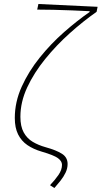

<svg xmlns="http://www.w3.org/2000/svg" viewBox="-20 -754 508 960"><path d="M252 186 230 172Q255 146 272.5 120.5Q290 95 290 70Q290 52 270 37Q250 22 188 4Q147 -8 117 -28.5Q87 -49 70.5 -82Q54 -115 54 -164Q54 -244 88.5 -320.5Q123 -397 179 -466.5Q235 -536 300.5 -593.5Q366 -651 428 -694V-698Q389 -700 341 -702Q293 -704 246.5 -705Q200 -706 166 -706L172 -734L468 -720L463 -695Q396 -648 329 -588Q262 -528 206 -459Q150 -390 116 -317Q82 -244 82 -170Q82 -122 98.5 -92Q115 -62 143.5 -45Q172 -28 208 -18Q262 -3 290 15Q318 33 318 66Q318 88 308 109Q298 130 282.5 149.5Q267 169 252 186Z"/></svg>

Font: Source Sans 3 VF
Style: Italic
Weight: 200
Italic angle: -11°
Designer: Paul D. Hunt
Foundry: Adobe Systems Incorporated
Version: Version 3.042;hotconv 1.0.118;makeotfexe 2.5.65603